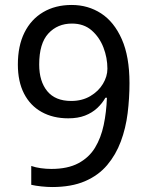

<svg xmlns="http://www.w3.org/2000/svg" viewBox="-20 -744 591 774"><path d="M190 10Q171 10 147 7.5Q123 5 106 1V-75Q123 -69 144.5 -66Q166 -63 187 -63Q253 -63 296 -86Q339 -109 363 -148.5Q387 -188 398 -240Q409 -292 411 -350H405Q392 -327 371.5 -308Q351 -289 322.5 -278Q294 -267 255 -267Q194 -267 148 -292.5Q102 -318 77 -366.5Q52 -415 52 -484Q52 -559 78.5 -612.5Q105 -666 154 -695Q203 -724 269 -724Q335 -724 387.5 -690Q440 -656 471 -586Q502 -516 502 -409Q502 -348 494.5 -287.5Q487 -227 467 -173.5Q447 -120 412 -78.5Q377 -37 322.5 -13.5Q268 10 190 10ZM267 -337Q311 -337 344 -356.5Q377 -376 395 -406Q413 -436 413 -467Q413 -511 397 -552.5Q381 -594 349.5 -621.5Q318 -649 270 -649Q212 -649 175 -609Q138 -569 138 -484Q138 -416 170.5 -376.5Q203 -337 267 -337Z"/></svg>

Font: lmalayalam15
Style: Book
Weight: 400
Designer: Jelle Bosma - Monotype Design Team
Foundry: Monotype Imaging Inc.
Version: Version 2.003